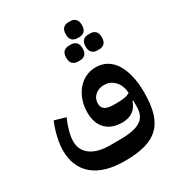

<svg xmlns="http://www.w3.org/2000/svg" viewBox="-227 -909 1194 1288"><g transform="rotate(-30 370.5 -265.0)"><path d="M363 233Q203 233 119.5 163Q36 93 36 -35Q36 -80 48.5 -135Q61 -190 83 -242L169 -217Q150 -175 138 -131.5Q126 -88 126 -54Q126 15 179 53.5Q232 92 326 92H400Q458 92 498 84.5Q538 77 563.5 60.5Q589 44 600.5 18Q612 -8 612 -45V-90H606Q576 1 476 1Q395 1 350 -45Q305 -91 305 -174Q305 -224 320 -267Q335 -310 361.5 -342Q388 -374 424.5 -392Q461 -410 504 -410Q551 -410 588 -389Q625 -368 650.5 -328Q676 -288 689.5 -230Q703 -172 703 -99Q703 -9 684.5 54.5Q666 118 625.5 157.5Q585 197 520.5 215Q456 233 363 233ZM504 -131Q545 -131 570.5 -135.5Q596 -140 611 -151Q607 -210 574 -244.5Q541 -279 493 -279Q450 -279 423 -254Q396 -229 396 -191Q396 -159 418.5 -145Q441 -131 483 -131ZM570 -502Q547 -502 531.5 -516.5Q516 -531 516 -563Q516 -596 531.5 -610.5Q547 -625 570 -625H588Q611 -625 626.5 -610.5Q642 -596 642 -563Q642 -531 626.5 -516.5Q611 -502 588 -502ZM421 -502Q397 -502 381.5 -516.5Q366 -531 366 -563Q366 -596 381.5 -610.5Q397 -625 421 -625H438Q462 -625 477.5 -610.5Q493 -596 493 -563Q493 -531 477.5 -516.5Q462 -502 438 -502ZM496 -640Q472 -640 457 -654.5Q442 -669 442 -701Q442 -733 457 -748Q472 -763 496 -763H513Q537 -763 552 -748Q567 -733 567 -701Q567 -669 552 -654.5Q537 -640 513 -640Z"/></g></svg>

Font: IBM Plex Arabic SemiBold
Style: Regular
Weight: 600
Designer: Mike Abbink, Paul van der Laan, Pieter van Rosmalen, Wael Morcos, Khajak Apelian
Foundry: Bold Monday
Version: Version 1.0